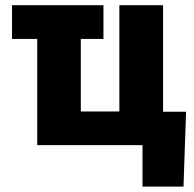

<svg xmlns="http://www.w3.org/2000/svg" viewBox="-20 -548 734 725"><path d="M120.6 -400.9H25.4V-528.3H370.6V-400.9H285.2V-127H430.7V-528.3H595.7V-126H682.6L672.9 156.7H518.1V0H120.6Z"/></svg>

Font: Roboto Black
Style: Regular
Weight: 900
Designer: Google
Version: Version 2.134; 2016